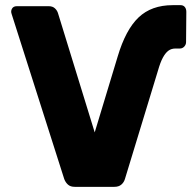

<svg xmlns="http://www.w3.org/2000/svg" viewBox="-20 -724 742 744"><path d="M270 0Q253 0 243.5 -8.5Q234 -17 229 -30L25 -670Q21 -681 26.5 -690.5Q32 -700 45 -700H169Q184 -700 193 -691.5Q202 -683 205 -672L347 -211L436 -505Q467 -609 517 -656.5Q567 -704 649 -704H680Q690 -704 696 -697Q702 -690 702 -678L701 -561Q701 -551 694 -543.5Q687 -536 677 -536H660Q644 -536 632.5 -527.5Q621 -519 611 -500.5Q601 -482 592 -450L464 -30Q460 -17 450 -8.5Q440 0 423 0Z"/></svg>

Font: Rubik Light
Style: Bold
Weight: 700
Version: Version 2.104